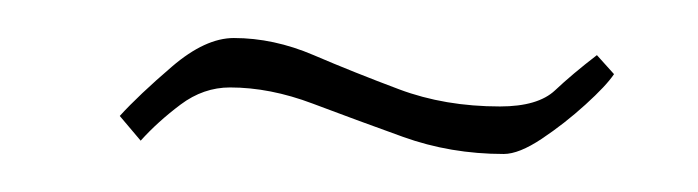

<svg xmlns="http://www.w3.org/2000/svg" viewBox="-20 -496 367 101"><path d="M245 -415Q217 -415 192 -424Q167 -433 144.5 -441.5Q122 -450 101 -450Q87 -450 75 -441Q63 -432 54 -422L43 -435Q53 -446 70.5 -461Q88 -476 103 -476Q124 -476 145 -467Q166 -458 190 -449Q214 -440 243 -440Q263 -440 272 -448.5Q281 -457 294 -467L303 -457Q299 -451 288 -441Q277 -431 265 -423Q253 -415 245 -415Z"/></svg>

Font: Inspiration
Style: Regular
Weight: 400
Designer: Robert E. Leuschke
Foundry: Robert E. Leuschke
Version: Version 2.010; ttfautohint (v1.8.3)